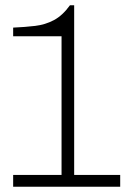

<svg xmlns="http://www.w3.org/2000/svg" viewBox="-20 -710 497 730"><path d="M30 0V-45H214V-572H30V-605Q75 -607 113.5 -611.5Q152 -616 185 -633.5Q218 -651 246 -690H262V-45H437V0Z"/></svg>

Font: Archivo Thin
Style: Regular
Weight: 250
Designer: Hector Gatti
Foundry: Omnibus-Type
Version: Version 2.001